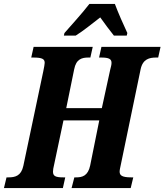

<svg xmlns="http://www.w3.org/2000/svg" viewBox="-40 -951 832 971"><path d="M283 -771H343C384 -797 419 -826 467 -863C486 -836 518 -793 536 -771H601L604 -784C586 -822 556 -890 541 -931H412C376 -884 319 -822 286 -784ZM-20 0H278L290 -54H279C240 -54 228 -61 228 -83C228 -92 230 -103 233 -115L281 -342H462L416 -114C405 -61 375 -54 346 -54H336L322 0H621L634 -54H623C577 -54 565 -64 565 -83C565 -92 568 -103 571 -118L671 -600C682 -653 716 -660 750 -660H760L772 -714H473L461 -660H472C512 -660 524 -652 524 -633C524 -623 521 -613 517 -597L475 -404H295L335 -600C345 -653 375 -660 407 -660H417L429 -714H130L118 -660H128C175 -660 186 -652 186 -633C186 -625 183 -612 179 -591L78 -112C67 -61 36 -54 3 -54H-7Z"/></svg>

Font: Noto Serif Condensed Extra
Style: Italic
Weight: 800
Width: 3
Italic angle: -12°
Designer: Monotype Design Team
Foundry: Monotype Imaging Inc.
Version: Version 1.901